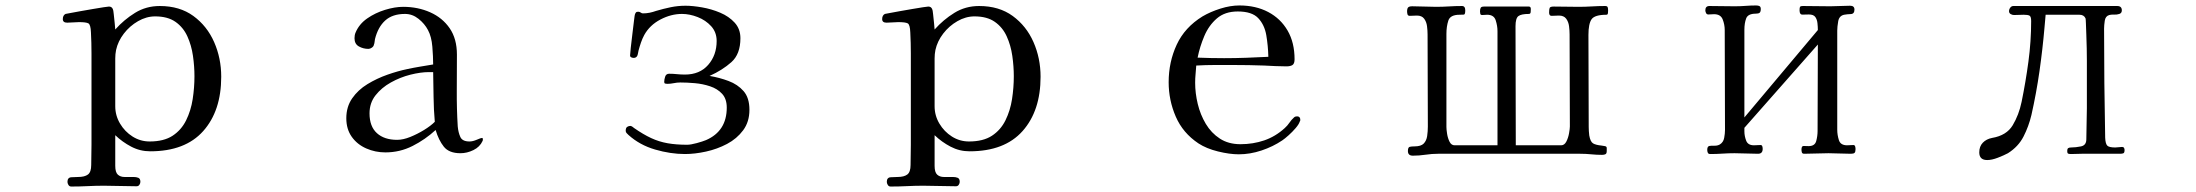

<svg xmlns="http://www.w3.org/2000/svg" viewBox="-20 -563 8040 703"><path d="M692 -284Q692 -320 686.5 -358.5Q681 -397 666 -430Q651 -463 622.5 -483Q594 -503 548 -503Q516 -503 485.5 -485.5Q455 -468 433.5 -440Q412 -412 405 -380Q402 -365 402 -349Q402 -333 402 -317Q402 -281 402 -245.5Q402 -210 402 -174Q402 -140 419.5 -110.5Q437 -81 465.5 -63Q494 -45 528 -45Q580 -45 612 -66Q644 -87 661.5 -122.5Q679 -158 685.5 -200Q692 -242 692 -284ZM790 -282Q790 -157 724 -83Q658 -9 530 -9Q493 -9 460.5 -26Q428 -43 402 -68V44Q402 68 411.5 76.5Q421 85 436 85Q451 85 469 85Q479 85 486.5 88Q494 91 494 103Q494 108 490.5 113.5Q487 119 480 119Q450 119 420.5 118Q391 117 361 117Q331 117 301 118.5Q271 120 241 120Q234 120 230.5 114Q227 108 227 103Q227 87 241 86Q255 85 266 85Q290 85 302 76Q314 67 314 41Q314 22 314.5 4Q315 -14 315 -33V-291Q315 -329 315 -367.5Q315 -406 313 -444Q312 -473 303.5 -477.5Q295 -482 269 -482Q259 -482 248 -481Q237 -480 226 -480Q210 -480 210 -493Q210 -507 220 -512Q221 -512 236 -515Q251 -518 274 -522Q297 -526 320 -530Q343 -534 359.5 -536.5Q376 -539 379 -539Q389 -539 393 -530Q395 -527 396.5 -511Q398 -495 400 -478Q402 -461 402 -455Q434 -491 474.5 -516Q515 -541 565 -541Q638 -541 688 -504.5Q738 -468 764 -409Q790 -350 790 -282Z M1572 -117Q1568 -162 1567.5 -207.5Q1567 -253 1566 -299H1551Q1520 -299 1482.5 -289.5Q1445 -280 1411 -261Q1377 -242 1355 -214Q1333 -186 1333 -148Q1333 -100 1360 -75.5Q1387 -51 1434 -51Q1456 -51 1482 -61.5Q1508 -72 1532.5 -87Q1557 -102 1572 -117ZM1748 -53Q1748 -49 1747 -47Q1737 -25 1713.5 -13.5Q1690 -2 1666 -2Q1624 -2 1605 -26Q1586 -50 1575 -87Q1537 -52 1490.5 -28.5Q1444 -5 1391 -5Q1354 -5 1321 -19.5Q1288 -34 1268 -62Q1248 -90 1248 -130Q1248 -172 1269.5 -203Q1291 -234 1325.5 -255Q1360 -276 1398.5 -289.5Q1437 -303 1471 -310Q1494 -315 1518 -319Q1542 -323 1566 -327Q1566 -355 1563 -392Q1560 -429 1547 -453Q1535 -476 1512.5 -494Q1490 -512 1463 -512Q1417 -512 1390.5 -488Q1364 -464 1353 -420Q1352 -415 1351.5 -409.5Q1351 -404 1349 -399Q1348 -393 1341.5 -388.5Q1335 -384 1329 -384Q1310 -384 1294 -393Q1278 -402 1278 -423Q1278 -435 1282 -444Q1295 -475 1324.5 -495.5Q1354 -516 1390 -527Q1426 -538 1456 -538Q1510 -538 1555 -518Q1600 -498 1626.5 -459.5Q1653 -421 1653 -363Q1653 -298 1652.5 -232Q1652 -166 1656 -100Q1658 -78 1665.5 -61.5Q1673 -45 1699 -45Q1711 -45 1726 -51.5Q1741 -58 1745 -58Q1748 -58 1748 -53Z M2724 -161Q2724 -117 2701 -86Q2678 -55 2642 -36Q2606 -17 2565 -8Q2524 1 2488 1Q2435 1 2378.5 -15.5Q2322 -32 2281 -69Q2278 -72 2274.5 -75.5Q2271 -79 2271 -84Q2271 -95 2276.5 -98.5Q2282 -102 2288 -102Q2291 -102 2295.5 -99Q2300 -96 2302 -94Q2335 -71 2364 -57.5Q2393 -44 2424.5 -38.5Q2456 -33 2496 -33Q2509 -33 2531 -39Q2553 -45 2565 -50Q2641 -83 2641 -169Q2641 -201 2624 -219.5Q2607 -238 2580 -247Q2553 -256 2524 -258.5Q2495 -261 2471 -261Q2459 -261 2447 -258.5Q2435 -256 2423 -256Q2419 -256 2415.5 -257Q2412 -258 2412 -263Q2412 -272 2415.5 -282.5Q2419 -293 2430 -293Q2444 -293 2458.5 -291.5Q2473 -290 2488 -290Q2542 -290 2573 -325.5Q2604 -361 2604 -413Q2604 -445 2584 -467Q2564 -489 2534.5 -500.5Q2505 -512 2477 -512Q2437 -512 2398 -491.5Q2359 -471 2339 -435Q2332 -422 2327 -407.5Q2322 -393 2318 -378Q2317 -374 2316 -368Q2315 -362 2313 -358Q2309 -351 2300 -351Q2296 -351 2291.5 -353Q2287 -355 2287 -360Q2287 -365 2289.5 -388Q2292 -411 2295.5 -439Q2299 -467 2301.5 -488.5Q2304 -510 2305 -511Q2307 -516 2309 -518Q2311 -520 2317 -520Q2322 -520 2326 -517Q2330 -514 2334 -514Q2347 -514 2359 -516.5Q2371 -519 2382 -523Q2409 -531 2435.5 -536.5Q2462 -542 2490 -542Q2516 -542 2550.5 -536Q2585 -530 2617 -516.5Q2649 -503 2670 -480Q2691 -457 2691 -423Q2691 -365 2658 -335.5Q2625 -306 2578 -285Q2614 -279 2647.5 -266.5Q2681 -254 2702.5 -229.5Q2724 -205 2724 -161Z M3692 -284Q3692 -320 3686.5 -358.5Q3681 -397 3666 -430Q3651 -463 3622.5 -483Q3594 -503 3548 -503Q3516 -503 3485.5 -485.5Q3455 -468 3433.5 -440Q3412 -412 3405 -380Q3402 -365 3402 -349Q3402 -333 3402 -317Q3402 -281 3402 -245.5Q3402 -210 3402 -174Q3402 -140 3419.5 -110.5Q3437 -81 3465.5 -63Q3494 -45 3528 -45Q3580 -45 3612 -66Q3644 -87 3661.5 -122.5Q3679 -158 3685.5 -200Q3692 -242 3692 -284ZM3790 -282Q3790 -157 3724 -83Q3658 -9 3530 -9Q3493 -9 3460.5 -26Q3428 -43 3402 -68V44Q3402 68 3411.5 76.5Q3421 85 3436 85Q3451 85 3469 85Q3479 85 3486.5 88Q3494 91 3494 103Q3494 108 3490.5 113.5Q3487 119 3480 119Q3450 119 3420.5 118Q3391 117 3361 117Q3331 117 3301 118.5Q3271 120 3241 120Q3234 120 3230.5 114Q3227 108 3227 103Q3227 87 3241 86Q3255 85 3266 85Q3290 85 3302 76Q3314 67 3314 41Q3314 22 3314.5 4Q3315 -14 3315 -33V-291Q3315 -329 3315 -367.5Q3315 -406 3313 -444Q3312 -473 3303.5 -477.5Q3295 -482 3269 -482Q3259 -482 3248 -481Q3237 -480 3226 -480Q3210 -480 3210 -493Q3210 -507 3220 -512Q3221 -512 3236 -515Q3251 -518 3274 -522Q3297 -526 3320 -530Q3343 -534 3359.5 -536.5Q3376 -539 3379 -539Q3389 -539 3393 -530Q3395 -527 3396.5 -511Q3398 -495 3400 -478Q3402 -461 3402 -455Q3434 -491 3474.5 -516Q3515 -541 3565 -541Q3638 -541 3688 -504.5Q3738 -468 3764 -409Q3790 -350 3790 -282Z M4624 -355Q4623 -396 4616.5 -434Q4610 -472 4587 -496.5Q4564 -521 4512 -521Q4465 -521 4435.5 -495.5Q4406 -470 4389.5 -431Q4373 -392 4365 -352Q4389 -351 4413.5 -350.5Q4438 -350 4462 -350Q4503 -350 4543.5 -351.5Q4584 -353 4624 -355ZM4741 -124Q4741 -120 4739 -118Q4736 -108 4724 -94Q4712 -80 4698 -67.5Q4684 -55 4675 -49Q4641 -26 4599 -12Q4557 2 4516 2Q4482 2 4439.5 -8.5Q4397 -19 4368 -38Q4311 -76 4285 -136Q4259 -196 4259 -262Q4259 -336 4288.5 -399.5Q4318 -463 4383 -503Q4412 -520 4448.5 -531.5Q4485 -543 4518 -543Q4578 -543 4623.5 -519Q4669 -495 4694.5 -451Q4720 -407 4720 -346Q4720 -330 4712.5 -325Q4705 -320 4690 -320Q4670 -320 4649.5 -321Q4629 -322 4609 -323Q4581 -324 4553 -324.5Q4525 -325 4496 -325Q4462 -325 4428 -325Q4394 -325 4360 -323Q4359 -307 4357.5 -291.5Q4356 -276 4356 -260Q4356 -222 4365.5 -182.5Q4375 -143 4395 -109.5Q4415 -76 4446.5 -55.5Q4478 -35 4522 -35Q4568 -35 4609 -49Q4650 -63 4684 -94Q4694 -103 4701 -113.5Q4708 -124 4718 -133Q4722 -137 4729 -137Q4741 -137 4741 -124Z M5868 -525Q5868 -523 5867.5 -516Q5867 -509 5862 -509Q5819 -509 5807.5 -492.5Q5796 -476 5796 -435Q5796 -351 5796.5 -266.5Q5797 -182 5797 -98Q5797 -91 5797.5 -83Q5798 -75 5799 -67Q5803 -44 5813 -38Q5823 -32 5844 -30Q5849 -29 5856 -28Q5863 -27 5863 -21V-10Q5863 -1 5858.5 1.5Q5854 4 5846 4Q5826 4 5806 2Q5786 0 5766 0H5246Q5223 0 5199.5 3.5Q5176 7 5153 7Q5135 7 5135 -10Q5135 -24 5142 -25.5Q5149 -27 5159 -27Q5183 -27 5193 -37.5Q5203 -48 5205.5 -65Q5208 -82 5208 -100Q5208 -184 5207.5 -268.5Q5207 -353 5207 -437Q5207 -451 5205 -467Q5203 -483 5194.5 -494.5Q5186 -506 5168 -506Q5161 -506 5155 -505.5Q5149 -505 5142 -505Q5135 -505 5133.5 -510.5Q5132 -516 5132 -521Q5132 -532 5136 -536Q5140 -540 5151 -540Q5173 -540 5194.5 -539Q5216 -538 5238 -538Q5262 -538 5285.5 -539.5Q5309 -541 5333 -541Q5345 -541 5345 -525Q5345 -510 5340 -509.5Q5335 -509 5324 -509Q5290 -509 5283 -487.5Q5276 -466 5276 -439V-98Q5276 -89 5278.5 -73Q5281 -57 5287.5 -44Q5294 -31 5306 -31H5463V-449Q5463 -468 5456.5 -488.5Q5450 -509 5425 -509Q5421 -509 5416.5 -508.5Q5412 -508 5407 -508Q5401 -508 5400 -512.5Q5399 -517 5399 -521Q5399 -530 5401.5 -534.5Q5404 -539 5414 -539H5578Q5585 -539 5585 -530Q5585 -526 5584.5 -519Q5584 -512 5578 -512Q5550 -512 5539.5 -504Q5529 -496 5529 -467Q5529 -358 5529.5 -249.5Q5530 -141 5530 -31H5696Q5708 -31 5715 -44.5Q5722 -58 5725 -75Q5728 -92 5728 -100Q5728 -184 5727.5 -268.5Q5727 -353 5727 -437Q5727 -451 5725 -467Q5723 -483 5714.5 -494.5Q5706 -506 5688 -506Q5681 -506 5674.5 -505.5Q5668 -505 5661 -505Q5652 -505 5652 -517Q5652 -529 5654 -534Q5656 -539 5669 -539Q5692 -539 5715 -538.5Q5738 -538 5760 -538Q5784 -538 5808.5 -539.5Q5833 -541 5857 -541Q5865 -541 5866.5 -536.5Q5868 -532 5868 -525Z M6774 -17Q6774 -7 6770.5 -3.5Q6767 0 6757 0Q6736 0 6715.5 -1Q6695 -2 6675 -2Q6653 -2 6630.5 -1Q6608 0 6586 0Q6579 0 6577.5 -5Q6576 -10 6576 -15Q6576 -29 6584 -28.5Q6592 -28 6602 -28Q6625 -28 6630 -46.5Q6635 -65 6635 -83L6636 -400L6367 -95V-82Q6367 -65 6373.5 -48Q6380 -31 6402 -31Q6408 -31 6413.5 -31.5Q6419 -32 6426 -32Q6431 -32 6432.5 -27.5Q6434 -23 6434 -18Q6434 0 6417 0Q6395 0 6374 -1Q6353 -2 6331 -2Q6309 -2 6286.5 -0.5Q6264 1 6242 1Q6235 1 6233 -4Q6231 -9 6231 -14Q6231 -27 6238.5 -28.5Q6246 -30 6257 -29.5Q6268 -29 6277 -34Q6290 -42 6293 -58Q6296 -74 6296 -87Q6296 -179 6295.5 -270.5Q6295 -362 6295 -453Q6295 -473 6287.5 -492Q6280 -511 6256 -511Q6250 -511 6245 -510.5Q6240 -510 6235 -510Q6229 -510 6226.5 -515.5Q6224 -521 6224 -525Q6224 -541 6239 -541Q6262 -541 6285.5 -540.5Q6309 -540 6332 -540Q6352 -540 6371.5 -541.5Q6391 -543 6410 -543Q6418 -543 6422.5 -540.5Q6427 -538 6427 -530Q6427 -520 6423 -516.5Q6419 -513 6409 -513Q6380 -513 6373.5 -495.5Q6367 -478 6367 -454V-133L6636 -453Q6636 -465 6634.5 -478.5Q6633 -492 6626.5 -501Q6620 -510 6603 -510Q6591 -510 6580 -509.5Q6569 -509 6569 -525Q6569 -534 6570.5 -537.5Q6572 -541 6582 -541Q6607 -541 6632 -540.5Q6657 -540 6682 -540Q6700 -540 6718 -541Q6736 -542 6754 -542Q6770 -542 6770 -528Q6770 -512 6756.5 -511.5Q6743 -511 6732 -509Q6714 -505 6710.5 -485Q6707 -465 6707 -451V-88Q6707 -69 6713 -50Q6719 -31 6743 -31Q6748 -31 6754 -31.5Q6760 -32 6766 -32Q6771 -32 6772.5 -27Q6774 -22 6774 -17Z M7759 -14Q7759 -4 7755 -2Q7751 0 7743 0H7602Q7592 0 7582.5 0.5Q7573 1 7563 1Q7556 1 7552.5 -0.5Q7549 -2 7549 -10Q7549 -18 7552.5 -20.5Q7556 -23 7563 -23Q7580 -23 7599.5 -27Q7619 -31 7619 -53Q7619 -82 7620 -110.5Q7621 -139 7621 -167V-315Q7621 -321 7621 -340.5Q7621 -360 7620.5 -385.5Q7620 -411 7619 -435.5Q7618 -460 7617.5 -477Q7617 -494 7616 -496Q7610 -509 7594 -509H7470Q7469 -498 7468 -486.5Q7467 -475 7466 -464Q7459 -383 7447.5 -302.5Q7436 -222 7418 -142Q7408 -100 7389 -63Q7370 -26 7332 -2Q7317 6 7295 14.5Q7273 23 7256 23Q7227 23 7227 -5Q7227 -27 7240 -40.5Q7253 -54 7274 -58Q7327 -67 7349.5 -104.5Q7372 -142 7382 -190Q7397 -263 7407 -337.5Q7417 -412 7417 -486Q7417 -503 7410.5 -506Q7404 -509 7389 -509Q7381 -509 7372 -508.5Q7363 -508 7354 -508Q7348 -508 7342 -511.5Q7336 -515 7336 -522Q7336 -529 7340.5 -535Q7345 -541 7352 -541H7732Q7749 -541 7749 -525Q7749 -515 7740 -512Q7731 -509 7720.5 -509.5Q7710 -510 7703 -508Q7689 -504 7686.5 -487Q7684 -470 7684 -458Q7684 -358 7685 -258.5Q7686 -159 7688 -59Q7689 -37 7695.5 -30Q7702 -23 7725 -23Q7731 -23 7737.5 -24Q7744 -25 7750 -25Q7755 -25 7757 -21.5Q7759 -18 7759 -14Z"/></svg>

Font: Kaisei Decol
Style: Regular
Weight: 400
Designer: Font-Kai, 金井和夫
Foundry: KAZUO KANAI
Version: Version 5.003